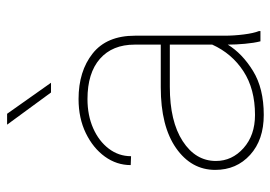

<svg xmlns="http://www.w3.org/2000/svg" viewBox="-136 -654 799 568"><g transform="rotate(-90 264.0 -370.5)"><path d="M425.3 0Q420.4 -19 418 -45.7Q415.5 -72.3 415.5 -96.7Q389.2 -53.7 337.6 -22Q286.1 9.8 207.5 9.8Q133.8 9.8 89.4 -30.5Q44.9 -70.8 44.9 -133.8Q44.9 -204.6 109.6 -249.8Q174.3 -294.9 289.1 -294.9H415.5V-372.1Q415.5 -438 373.5 -474.9Q331.5 -511.7 254.4 -511.7Q206.5 -511.7 168.2 -494.9Q129.9 -478 107.7 -448.7Q85.4 -419.4 85.4 -382.8L59.1 -383.8Q59.1 -425.3 84.2 -460.2Q109.4 -495.1 153.6 -516.6Q197.8 -538.1 254.4 -538.1Q336.9 -538.1 389.4 -496.3Q441.9 -454.6 441.9 -371.1V-106.4Q441.9 -78.1 445.6 -49.3Q449.2 -20.5 455.6 -4.4V0ZM207.5 -16.1Q284.2 -16.1 336.7 -50.3Q389.2 -84.5 415.5 -142.6V-268.1H290.5Q188.5 -268.1 129.9 -230Q71.3 -191.9 71.3 -131.8Q71.3 -84 109.4 -50Q147.5 -16.1 207.5 -16.1ZM210.9 -749.5 302.7 -619.6H273.9L178.7 -749.5Z"/></g></svg>

Font: Vazirmatn RD UI Thin
Style: Regular
Weight: 100
Designer: Saber Rastikerdar
Foundry: Saber Rastikerdar
Version: Version 33.003